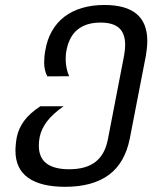

<svg xmlns="http://www.w3.org/2000/svg" viewBox="-20 -530 642 758"><path d="M237.3 207.5Q141.1 207.5 91.1 171.9Q41 136.2 41 64.9Q41 52.7 42.5 38.3Q43.9 23.9 46.4 11.2Q53.2 -22.5 75 -52.5Q96.7 -82.5 139.2 -110.4H231Q187 -79.6 165 -50Q143.1 -20.5 136.7 10.7Q134.8 20.5 134 29.1Q133.3 37.6 133.3 44.9Q133.3 92.3 163.6 115.2Q193.8 138.2 252.9 138.2Q319.8 138.2 357.2 108.9Q394.5 79.6 405.8 20.5L469.7 -309.6Q474.1 -333.5 474.1 -352.5Q474.1 -397.9 450.2 -419.4Q426.3 -440.9 377 -440.9Q321.3 -440.9 287.4 -414.1Q253.4 -387.2 242.7 -332.5Q240.7 -323.2 240 -314.2Q239.3 -305.2 239.3 -296.9Q239.3 -261.2 252.9 -229L167 -228.5Q160.6 -239.7 157.5 -253.7Q154.3 -267.6 154.3 -282.2Q154.3 -290.5 155.3 -303.7Q156.2 -316.9 158.7 -330.1Q166 -374 185.3 -407.7Q204.6 -441.4 234.4 -464.1Q264.2 -486.8 304 -498.5Q343.8 -510.3 391.6 -510.3H392.6Q561.5 -510.3 561.5 -368.7Q561.5 -354 559.8 -338.4Q558.1 -322.8 555.7 -309.1L492.7 15.6Q473.6 113.3 409.7 160.4Q345.7 207.5 237.3 207.5Z"/></svg>

Font: Hack
Style: Italic
Weight: 400
Italic angle: -11°
Monospace: yes
Designer: Christopher Simpkins
Foundry: Christopher Simpkins
Version: Version 2.019; ttfautohint (v1.4.1) -l 4 -r 80 -G 350 -x 0 -